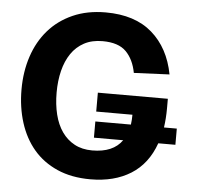

<svg xmlns="http://www.w3.org/2000/svg" viewBox="-53 -780 882 850"><g transform="rotate(5 388.5 -355.0)"><path d="M665 -169Q632 -76 558.5 -30Q485 16 379 16Q295 16 231.5 -12Q168 -40 126 -89.5Q84 -139 62.5 -207Q41 -275 41 -354Q41 -433 63.5 -501Q86 -569 129.5 -619Q173 -669 237 -697.5Q301 -726 383 -726Q513 -726 589.5 -659.5Q666 -593 688 -477L530 -470Q519 -529 485 -563.5Q451 -598 380 -598Q333 -598 298.5 -579.5Q264 -561 241.5 -528Q219 -495 208 -450.5Q197 -406 197 -354Q197 -301 208 -256.5Q219 -212 241.5 -180Q264 -148 297.5 -130Q331 -112 376 -112Q469 -112 509 -169H379V-241H537Q540 -262 540 -285H379V-369H690V-327Q690 -282 684 -241H741V-169Z"/></g></svg>

Font: Geist
Style: Bold
Weight: 400
Designer: Basement.studio, Andrés Briganti, Mateo Zaragoza
Foundry: Basement.studio, Vercel, Andrés Briganti, Guido Ferreyra, Mateo Zaragoza
Version: Version 1.401